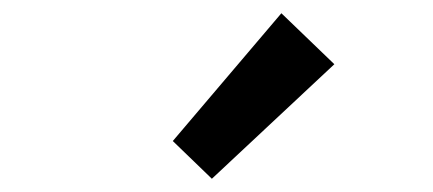

<svg xmlns="http://www.w3.org/2000/svg" viewBox="-20 -914 654 290"><path d="M300 -644 485 -817 405 -894 241 -701Z"/></svg>

Font: Noto Sans CJK JP Medium
Style: Regular
Weight: 500
Designer: Ryoko NISHIZUKA (kana & ideographs); Paul D. Hunt (Latin, Greek & Cyrillic); Wenlong ZHANG (bopomofo); Sandoll Communica
Foundry: Adobe Systems Incorporated
Version: Version 1.004;PS 1.004;hotconv 1.0.82;makeotf.lib2.5.63406